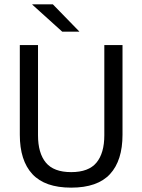

<svg xmlns="http://www.w3.org/2000/svg" viewBox="-20 -845 650 877"><path d="M305.1 12.1Q185.1 12.1 127.8 -49.8Q70.5 -111.7 70.5 -229.7V-639H153.6V-227.3Q153.6 -145.5 189.5 -102.2Q225.4 -58.8 305.1 -58.8Q384.9 -58.8 420.7 -102.2Q456.5 -145.5 456.5 -227.3V-639H539.6V-229.7Q539.6 -111.7 482.5 -49.8Q425.3 12.1 305.1 12.1ZM221.5 -825.1 342.1 -701.3V-700.4H264.2L127.6 -823.7V-825.1Z"/></svg>

Font: Anek Gujarati Medium
Style: Regular
Weight: 500
Designer: Mrunmayee Ghaisas (Gujarati), Yesha Goshar (Latin)
Foundry: Ek Type
Version: Version 1.003